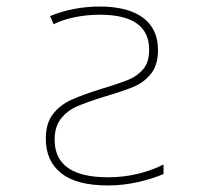

<svg xmlns="http://www.w3.org/2000/svg" viewBox="-20 -557 640 587"><path d="M120 -133Q120 -179 141 -207Q162 -235 196.5 -251Q231 -267 292 -286Q349 -303 375.5 -314.5Q402 -326 419 -347Q436 -368 436 -405Q436 -512 285 -512Q246 -512 209 -504.5Q172 -497 144 -483L133 -508Q205 -537 285 -537Q371 -537 417 -503Q463 -469 463 -404Q463 -358 441.5 -331.5Q420 -305 390.5 -292.5Q361 -280 301 -262Q246 -245 216 -232Q186 -219 166.5 -194.5Q147 -170 147 -130Q147 -15 310 -15Q401 -15 480 -54V-25Q448 -11 402.5 -0.5Q357 10 310 10Q214 10 167 -27.5Q120 -65 120 -133Z"/></svg>

Font: Noto Sans Mono UI Thin
Style: Regular
Weight: 250
Monospace: yes
Designer: Monotype Design team
Foundry: Monotype Imaging Inc.
Version: Version 1.000